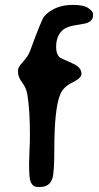

<svg xmlns="http://www.w3.org/2000/svg" viewBox="-20 -744 403 780"><path d="M208 -552.7Q208 -525.9 221.2 -511.7Q224.1 -508.8 274.9 -486.3Q311 -470.7 311 -444.3Q311 -426.8 274.7 -409.2Q238.3 -391.6 225.6 -362.8Q200.7 -305.7 200.7 -139.6Q200.7 -43.5 192.9 -19.5Q181.6 15.6 143.1 15.6H133.3Q111.3 15.6 103 -9.8Q98.1 -24.9 98.1 -83L99.1 -105.5Q99.6 -117.2 99.6 -128.9L101.1 -163.6L101.6 -197.8Q101.6 -293 91.3 -359.4Q86.9 -387.2 70.1 -408.9Q53.2 -430.7 53.2 -451.2V-459.5Q53.2 -471.2 74 -493.7Q94.7 -516.1 102.5 -538.1Q149.4 -666 159.2 -676.8Q200.7 -724.1 276.4 -724.1Q320.8 -724.1 339.4 -710.7Q357.9 -697.3 357.9 -688V-680.7Q357.9 -661.1 335.4 -651.4Q327.6 -647.9 290.5 -642.3Q253.4 -636.7 237.3 -624Q208 -600.6 208 -552.7Z"/></svg>

Font: Averia Sans Libre
Style: Regular
Weight: 400
Version: Version 1.002